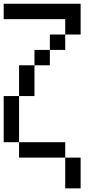

<svg xmlns="http://www.w3.org/2000/svg" viewBox="-20 -937 540 1040"><path d="M0 -166.7V-416.7H83.3V-166.7ZM0 -833.3V-916.7H416.7V-750H333.3V-833.3ZM83.3 -166.7H333.3V-83.3H83.3ZM83.3 -416.7V-583.3H166.7V-416.7ZM166.7 -583.3V-666.7H250V-583.3ZM250 -666.7V-750H333.3V-666.7ZM333.3 -83.3H416.7V83.3H333.3Z"/></svg>

Font: GalmuriMono11 Regular
Style: Regular
Weight: 400
Designer: Lee Minseo (quiple)
Version: Version 2.399;hotconv 1.1.1;makeotfexe 2.6.0 DEVELOPMENT